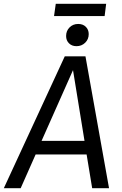

<svg xmlns="http://www.w3.org/2000/svg" viewBox="-49 -982 635 1002"><path d="M403 -176H137L59 0H-29L289 -688H397L520 0H432ZM392 -247 332 -616 168 -247ZM296 -794Q296 -821 314 -839Q332 -857 359 -857Q384 -857 399 -842Q414 -827 414 -804Q414 -777 395.5 -759Q377 -741 350 -741Q326 -741 311 -756Q296 -771 296 -794ZM233 -898 242 -962H505L497 -898Z"/></svg>

Font: FiraGO Book
Style: Italic
Weight: 350
Italic angle: -8°
Designer: bBox Type GmbH
Foundry: bBox Type GmbH
Version: Version 1.001